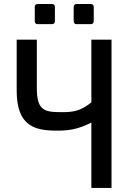

<svg xmlns="http://www.w3.org/2000/svg" viewBox="-20 -924 642 944"><path d="M165.5 -805.2H235.4C244.6 -805.2 250 -810.5 250 -819.8V-889.6C250 -898.9 244.6 -904.3 235.4 -904.3H165.5C156.2 -904.3 150.9 -898.9 150.9 -889.6V-819.8C150.9 -810.5 156.2 -805.2 165.5 -805.2ZM356.9 -805.2H426.3C435.5 -805.2 440.9 -810.5 440.9 -819.8V-889.6C440.9 -898.9 435.5 -904.3 426.3 -904.3H356.9C347.7 -904.3 342.3 -898.9 342.3 -889.6V-819.8C342.3 -810.5 347.7 -805.2 356.9 -805.2ZM429.2 0H528.3V-729H429.2V-420.4C373 -377 341.3 -372.6 281.7 -372.6C197.3 -372.6 161.1 -381.3 161.1 -491.2V-729H62V-478.5C62 -301.8 152.8 -281.7 260.7 -281.7C318.8 -281.7 361.8 -287.6 429.2 -321.3Z"/></svg>

Font: Hack
Style: Regular
Weight: 400
Monospace: yes
Designer: Christopher Simpkins
Foundry: Christopher Simpkins
Version: Version 2.010